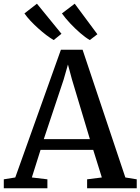

<svg xmlns="http://www.w3.org/2000/svg" viewBox="-30 -1017 758 1037"><path d="M52.5 -58.5 299 -748.5H416L647 -58.5L708.5 -48.5V0H440.5V-48.5L520 -58.5L473.5 -207.5H189L142 -58.5L226 -48.5V0H-9.5V-48.5ZM455.5 -265.5 358.5 -588.5 337 -668.5 313.5 -586.5 206.5 -265.5ZM259.5 -801Q242 -811 220.5 -827.2Q199 -843.5 176.8 -863.5Q154.5 -883.5 135 -904.2Q115.5 -925 102 -944.5L169.5 -997L302 -834.5L260.5 -801ZM454.5 -801Q431 -814.5 403 -838.8Q375 -863 348.8 -891Q322.5 -919 304.5 -944.5L373.5 -997L496 -832L455.5 -801Z"/></svg>

Font: Merriweather 28pt Medium
Style: Regular
Weight: 500
Version: Version 2.100